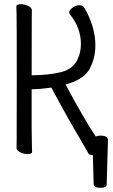

<svg xmlns="http://www.w3.org/2000/svg" viewBox="-20 -725 540 916"><path d="M437 -74Q447 -78 458 -78Q495 -78 495 -57V-56L489 155Q489 171 459 171Q429 171 427 155L423 15H422Q407 15 402.5 8Q398 1 395 -5Q383 -27 371 -47Q307 -154 225 -307Q176 -300 131 -299V-106Q131 -75 132 -46Q133 -17 133 0Q133 10 110 10Q94 10 76.5 1.5Q59 -7 59 -18Q59 -30 59.5 -56Q60 -82 60 -348Q60 -631 59 -659L58 -695Q58 -705 81 -705Q97 -705 114.5 -696.5Q132 -688 132 -677Q132 -665 131.5 -639.5Q131 -614 131 -366Q210 -366 269.5 -380.5Q329 -395 350 -442Q366 -475 366 -515Q366 -592 314 -656Q310 -662 310 -666Q310 -677 326 -688.5Q342 -700 359 -700Q375 -700 382 -689Q435 -597 435 -509Q435 -446 407 -395.5Q379 -345 293 -322Q330 -251 383 -160Q412 -110 437 -74Z"/></svg>

Font: Moon Stars Kai T HW
Style: Regular
Weight: 400
Designer: GuiWonder
Version: Version 1.101